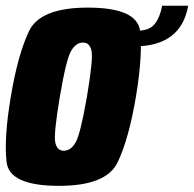

<svg xmlns="http://www.w3.org/2000/svg" viewBox="-23 -630 663 656"><path d="M178.5 5Q9 5 -0.5 -76.2Q-10 -157.5 14 -300Q38 -443.5 76.2 -523.8Q114.5 -604 277 -604Q446.5 -604 455.8 -523.2Q465 -442.5 441.5 -300Q417.5 -157 379.2 -76Q341 5 178.5 5ZM195 -115Q219 -115 235.5 -143.8Q252 -172.5 274 -299.5Q295.5 -427 289.8 -455.8Q284 -484.5 260.5 -484.5Q236.5 -484.5 219.8 -455.8Q203 -427 181.5 -299.5Q160 -172.5 165.8 -143.8Q171.5 -115 195 -115ZM444.5 -525Q488 -525 506 -548.5Q524 -572 531 -610.5H620Q595.5 -471.5 435 -471.5Z"/></svg>

Font: Anybody Condensed ExtraBold
Style: Italic
Weight: 800
Width: 3
Italic angle: -10°
Designer: Tyler Finck
Foundry: Etcetera Type Company
Version: Version 1.010; ttfautohint (v1.8.3) -l 8 -r 50 -G 200 -x 14 